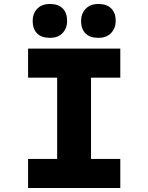

<svg xmlns="http://www.w3.org/2000/svg" viewBox="-20 -944 745 964"><path d="M121 0V-146H267V-554H121V-700H584V-554H437V-146H584V0ZM474 -754Q431 -754 409 -776.5Q387 -799 387 -839Q387 -875 410 -899.5Q433 -924 474 -924Q516 -924 538.5 -901.5Q561 -879 561 -839Q561 -803 538 -778.5Q515 -754 474 -754ZM231 -754Q188 -754 166 -776.5Q144 -799 144 -839Q144 -875 166.5 -899.5Q189 -924 231 -924Q273 -924 295 -901.5Q317 -879 317 -839Q317 -803 294.5 -778.5Q272 -754 231 -754Z"/></svg>

Font: Lexend Exa
Style: Bold
Weight: 700
Designer: Bonnie Shaver-Troup, Thomas Jockin
Foundry: Lexend
Version: Version 1.007